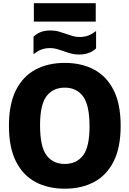

<svg xmlns="http://www.w3.org/2000/svg" viewBox="-20 -1130 782 1160"><path d="M371.5 10Q270 10 194.2 -30.5Q118.5 -71 76.2 -155Q34 -239 34 -370Q34 -501 76.2 -585Q118.5 -669 194.2 -709.5Q270 -750 371.5 -750Q472.5 -750 548.5 -709.5Q624.5 -669 666.8 -585Q709 -501 709 -370Q709 -239 666.8 -155Q624.5 -71 548.5 -30.5Q472.5 10 371.5 10ZM371.5 -139.5Q442.5 -139.5 481.8 -191Q521 -242.5 521 -366.5Q521 -495.5 481.5 -548Q442 -600.5 371.5 -600.5Q300.5 -600.5 261.2 -549.2Q222 -498 222 -373.5Q222 -244 261 -191.8Q300 -139.5 371.5 -139.5ZM457 -800.5Q430.5 -800.5 407.2 -807Q384 -813.5 362.5 -821.5Q343 -828.5 323.5 -834Q304 -839.5 283 -839.5Q252 -839.5 229 -830.2Q206 -821 182.5 -803V-908.5Q203 -927.5 227.2 -936.8Q251.5 -946 286 -946Q312.5 -946 335.8 -939.2Q359 -932.5 380.5 -925Q400 -918 419.5 -912.2Q439 -906.5 460 -906.5Q491 -906.5 514 -915.5Q537 -924.5 560.5 -942.5V-837.5Q522 -800.5 457 -800.5ZM184.5 -999.5V-1110.5H558.5V-999.5Z"/></svg>

Font: Encode Sans SemiCondensed SemiCondensed ExtraBold
Style: Regular
Weight: 800
Width: 4
Designer: Multiple Designers
Foundry: Impallari Type
Version: Version 3.000; ttfautohint (v1.8.3) -l 8 -r 50 -G 200 -x 14 